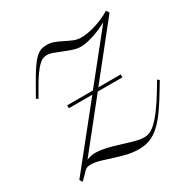

<svg xmlns="http://www.w3.org/2000/svg" viewBox="-176 -949 1104 1120"><g transform="rotate(-30 376.0 -389.0)"><path d="M694.8 -767.1 419.9 -421.9H570.8V-402.3H404.8L153.8 -87.4Q166 -92.8 180.4 -96.4Q194.8 -100.1 213.9 -100.1Q237.3 -100.1 263.2 -95.2Q289.1 -90.3 315.7 -83Q342.3 -75.7 368.9 -67.4Q395.5 -59.1 420.4 -51.8Q445.3 -44.4 467.3 -39.6Q489.3 -34.7 506.8 -34.7Q523.9 -34.7 541.7 -41.3Q559.6 -47.9 582 -67.9Q609.9 -92.8 643.1 -138.2Q676.3 -183.6 712.4 -244.6L739.3 -289.6L752 -280.3L725.1 -235.4Q705.1 -201.7 687.5 -174.1Q669.9 -146.5 653.8 -123.8Q637.7 -101.1 622.3 -83Q606.9 -64.9 591.8 -50.3Q572.8 -32.2 554.2 -20.5Q535.6 -8.8 517.6 -2.2Q499.5 4.4 481.7 6.8Q463.9 9.3 446.3 9.3Q403.3 9.3 363.5 -0.7Q323.7 -10.7 287.4 -22.5Q251 -34.2 217.5 -44.2Q184.1 -54.2 154.3 -54.2Q139.6 -54.2 131.3 -51Q123 -47.9 115 -40.5Q106.9 -33.2 96.2 -21Q85.4 -8.8 64.9 9.3L53.7 -9.3L368.2 -402.3H210V-421.9H383.3L634.8 -736.3Q611.8 -723.6 586.7 -712.9Q561.5 -702.1 537.4 -694.3Q513.2 -686.5 491.2 -682.1Q469.2 -677.7 453.1 -677.7Q427.2 -677.7 400.1 -686.8Q373 -695.8 346.7 -706.5Q320.3 -717.3 296.1 -726.3Q272 -735.4 252 -735.4Q240.2 -735.4 227.3 -730.7Q214.4 -726.1 197.8 -710.2Q181.2 -694.3 159.9 -664.3Q138.7 -634.3 109.9 -583L84 -537.6L71.3 -546.4L97.2 -592.3Q119.6 -632.3 137.7 -662.4Q155.8 -692.4 170.9 -714.1Q186 -735.8 199 -749.8Q211.9 -763.7 224.9 -772Q237.8 -780.3 251.5 -783.7Q265.1 -787.1 281.2 -787.1Q309.6 -787.1 334.2 -777.1Q358.9 -767.1 382.3 -755.1Q405.8 -743.2 429.9 -733.2Q454.1 -723.1 481.4 -723.1Q493.2 -723.1 514.4 -725.8Q535.6 -728.5 562.3 -735.6Q588.9 -742.7 619.6 -754.9Q650.4 -767.1 681.6 -786.6Z"/></g></svg>

Font: Petit Formal Script
Style: Regular
Weight: 400
Version: Version 1.001; ttfautohint (v0.8) -G 200 -r 50